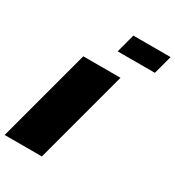

<svg xmlns="http://www.w3.org/2000/svg" viewBox="-205 -996 1020 1117"><g transform="rotate(30 304.5 -437.5)"><path d="M0 0H250Q277.8 -104 333.7 -312.3Q389.6 -520.5 417.5 -625H167.5Q139.6 -520.5 83.7 -312.3Q27.8 -104 0 0ZM326.2 -750H576.2Q582 -771 593 -812.5Q604 -854 609.4 -875H359.4Q354 -854 343 -812.5Q332 -771 326.2 -750Z"/></g></svg>

Font: Faithful 32x
Style: BoldOblique
Weight: 400
Foundry: Faithful Resource Pack
Version: Version 1.0; January 27, 2023